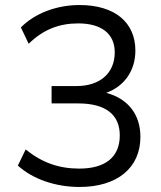

<svg xmlns="http://www.w3.org/2000/svg" viewBox="-20 -734 640 763"><path d="M296 9C446 9 538 -67 538 -190C538 -279 489 -342 402 -365C474 -391 518 -453 518 -533C518 -646 435 -714 296 -714C205 -714 118 -681 63 -625L94 -560C151 -616 214 -641 291 -641C383 -641 436 -600 436 -526C436 -443 377 -392 284 -392H185V-323H291C399 -323 456 -279 456 -196C456 -110 399 -64 295 -64C215 -64 148 -87 82 -140L51 -76C110 -22 201 9 296 9Z"/></svg>

Font: Poppy and Pepper
Style: Regular
Weight: 400
Designer: Thy Ha
Foundry: Thy Ha
Version: Version 0.001;Glyphs 3.2 (3227)